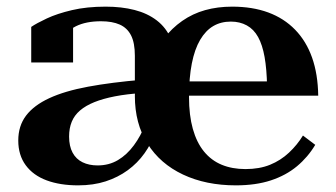

<svg xmlns="http://www.w3.org/2000/svg" viewBox="-20 -548 1010 578"><path d="M409 -308V-268Q362 -265 326 -258Q290 -251 264 -240.5Q238 -230 221 -215.5Q204 -201 196 -181.5Q188 -162 188 -137Q188 -108 198.5 -88.5Q209 -69 228.5 -59.5Q248 -50 274 -50Q308 -50 335 -66Q362 -82 383 -110.5Q404 -139 417 -173L448 -150Q436 -116 415 -86.5Q394 -57 364.5 -35.5Q335 -14 298 -2Q261 10 215 10Q161 10 120.5 -5Q80 -20 57.5 -50.5Q35 -81 35 -125Q35 -169 58.5 -200Q82 -231 128.5 -252.5Q175 -274 245 -287Q315 -300 409 -308ZM298 -528Q346 -528 385 -518Q424 -508 452 -486.5Q480 -465 494.5 -431.5Q509 -398 509 -352L386 -265V-380Q386 -419 374.5 -441.5Q363 -464 340.5 -474Q318 -484 284 -484Q239 -484 208.5 -469Q178 -454 160 -430Q157 -443 159 -453Q161 -463 166.5 -470Q172 -477 181 -481Q190 -485 200 -486V-360H74V-467Q90 -478 121 -492.5Q152 -507 196.5 -517.5Q241 -528 298 -528ZM719 -39Q761 -39 793 -52Q825 -65 850 -88.5Q875 -112 892 -140L929 -112Q907 -75 874 -47.5Q841 -20 795.5 -5Q750 10 690 10Q600 10 531 -22.5Q462 -55 424 -115.5Q386 -176 386 -259Q386 -281 390.5 -296.5Q395 -312 402.5 -323Q410 -334 419 -343Q428 -352 436 -360Q450 -401 473.5 -432Q497 -463 528.5 -485Q560 -507 597.5 -517.5Q635 -528 679 -528Q740 -528 787.5 -510.5Q835 -493 868.5 -458.5Q902 -424 919.5 -374.5Q937 -325 938 -260H504V-303H810L784 -288Q783 -340 776.5 -376.5Q770 -413 757 -436.5Q744 -460 723 -471.5Q702 -483 675 -483Q645 -483 622 -469.5Q599 -456 582.5 -428Q566 -400 557.5 -357Q549 -314 549 -256Q549 -201 560.5 -160Q572 -119 594 -92Q616 -65 647.5 -52Q679 -39 719 -39Z"/></svg>

Font: Roboto Serif 120pt Expanded SemiBold
Style: Regular
Weight: 600
Width: 7
Designer: Greg Gazdowicz
Foundry: Commercial Type
Version: Version 1.008